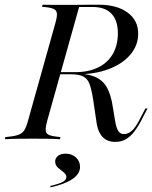

<svg xmlns="http://www.w3.org/2000/svg" viewBox="-39 -591 646 815"><path d="M-18.5 0 -16.1 -8.9Q18.5 -12.1 36.3 -17.7Q54 -23.4 63.3 -37.1Q72.6 -50.8 79.8 -78.2L196 -492.7Q204 -521 202.4 -534.7Q200.8 -548.4 186.7 -554Q172.6 -559.7 139.5 -562.1L141.9 -571Q163.7 -570.2 190.7 -570.2Q217.7 -570.2 246 -570.2Q279.8 -570.2 306.5 -570.6Q333.1 -571 352 -571Q371 -571 379.8 -571Q457.3 -571 502.4 -537.9Q547.6 -504.8 547.6 -448.4Q547.6 -398.4 514.5 -359.3Q481.5 -320.2 423.4 -298Q365.3 -275.8 289.5 -275.8H208.9L211.3 -284.7H279.8Q336.3 -284.7 377 -304.4Q417.7 -324.2 439.5 -361.3Q461.3 -398.4 461.3 -450Q461.3 -504 434.3 -532.7Q407.3 -561.3 354.8 -561.3H296.8L161.3 -78.2Q154 -50.8 155.2 -36.7Q156.5 -22.6 171 -17.3Q185.5 -12.1 217.7 -8.9L215.3 0Q191.1 -1.6 161.7 -2Q132.3 -2.4 101.6 -2.4Q68.5 -2.4 38.3 -2Q8.1 -1.6 -18.5 0ZM450 11.3Q417.7 11.3 398 -8.1Q378.2 -27.4 371.8 -64.5L356.5 -167.7Q350 -209.7 341.5 -233.1Q333.1 -256.5 314.9 -266.1Q296.8 -275.8 259.7 -275.8L262.1 -280.6Q321.8 -280.6 358.1 -267.3Q394.4 -254 413.3 -222.2Q432.3 -190.3 440.3 -133.9L449.2 -80.6Q454 -50 462.5 -35.9Q471 -21.8 487.1 -21.8Q504.8 -21.8 520.6 -35.9Q536.3 -50 551.6 -79.8L578.2 -130.6H587.1L556.5 -71.8Q546 -52.4 531.9 -33.5Q517.7 -14.5 498 -1.6Q478.2 11.3 450 11.3ZM175.8 204 174.2 198.4Q215.3 188.7 229 180.2Q242.7 171.8 242.7 160.5Q242.7 149.2 231 140.3Q219.4 131.5 207.3 121Q195.2 110.5 195.2 94.4Q195.2 79.8 207.3 70.6Q219.4 61.3 239.5 61.3Q266.1 61.3 283.5 77.4Q300.8 93.5 300.8 117.7Q300.8 146.8 268.5 169Q236.3 191.1 175.8 204Z"/></svg>

Font: Playfair 144pt
Style: Italic
Weight: 400
Italic angle: -15.6°
Designer: Claus Eggers Sørensen
Foundry: Claus Eggers Sørensen
Version: Version 2.001;gftools[0.9.30]